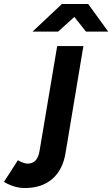

<svg xmlns="http://www.w3.org/2000/svg" viewBox="-155 -732 565 967"><path d="M-30 215Q-58 215 -85 206.5Q-112 198 -135 184L-65 75Q-36 92 -16 92Q34 92 44 29L133 -500H265L175 39Q161 124 108 169.5Q55 215 -30 215ZM9 -573 157 -712H288V-709L138 -573ZM278 -573 170 -709 171 -712H289L390 -573Z"/></svg>

Font: Figtree Light
Style: Bold Italic
Weight: 700
Italic angle: -9.5°
Version: Version 2.000